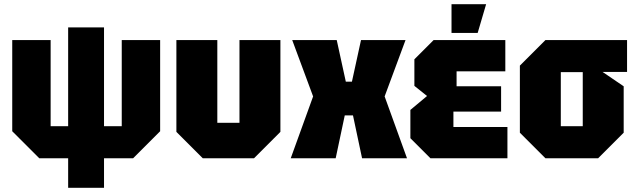

<svg xmlns="http://www.w3.org/2000/svg" viewBox="-20 -750 3012 910"><path d="M166 0 38 -128V-560H220V-152H303V-620H473V-152H557V-560H739V-128L611 0H473V140H303V0Z M1309 -560V-125L1184 0H941L816 -125V-560H1010V-168H1115V-560Z M1358 0 1464 -293 1365 -560H1576L1619 -363H1648L1691 -560H1902L1803 -293L1909 0H1696L1653 -203H1614L1571 0Z M2020 0 1925 -95V-229L2004 -295L1944 -343V-469L2035 -560H2375V-412H2144V-341H2355V-221H2129V-148H2385V0ZM2120 -594V-730H2284L2244 -594Z M2444 -121V-439L2565 -560H2952V-409H2836L2936 -341V-121L2815 0H2565ZM2638 -152H2742V-408H2638Z"/></svg>

Font: Tektur SemiCondensed ExtraBold
Style: Regular
Weight: 800
Width: 4
Designer: Adam Jagosz
Foundry: Adam Jagosz
Version: Version 1.005;gftools[0.9.30]